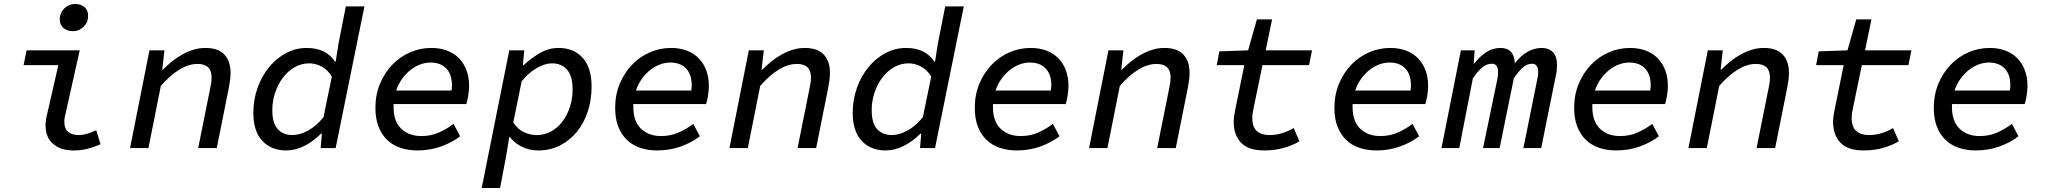

<svg xmlns="http://www.w3.org/2000/svg" viewBox="-20 -741 10240 961"><path d="M346 12Q284 12 246 -20.5Q208 -53 208 -115Q208 -138 216 -170L272 -415H98L113 -489H379L306 -163Q304 -155 303 -147.5Q302 -140 302 -133Q302 -96 321.5 -80.5Q341 -65 373 -65Q395 -65 415.5 -71.5Q436 -78 462 -89L483 -19Q451 -5 419.5 3.5Q388 12 346 12ZM344 -585Q317 -585 298 -600.5Q279 -616 279 -645Q279 -676 301.5 -698.5Q324 -721 356 -721Q385 -721 403 -705.5Q421 -690 421 -661Q421 -629 398.5 -607Q376 -585 344 -585Z M631 0 728 -489H803L792 -393H796Q817 -414 841 -433.5Q865 -453 892 -468Q919 -483 948 -492Q977 -501 1008 -501Q1072 -501 1103 -468Q1134 -435 1134 -378Q1134 -358 1131.5 -339Q1129 -320 1125 -300L1065 0H972L1030 -289Q1034 -307 1036.5 -322.5Q1039 -338 1039 -353Q1039 -421 969 -421Q924 -421 877.5 -392.5Q831 -364 785 -311L723 0Z M1413 12Q1338 12 1293 -36Q1248 -84 1248 -176Q1248 -242 1269 -301Q1290 -360 1326.5 -404.5Q1363 -449 1411.5 -475Q1460 -501 1515 -501Q1566 -501 1601.5 -482.5Q1637 -464 1657 -432H1660L1675 -527L1711 -709H1804L1660 0H1585L1591 -72H1587Q1549 -34 1504 -11Q1459 12 1413 12ZM1444 -65Q1480 -65 1521 -87Q1562 -109 1599 -154L1641 -358Q1619 -393 1589 -408.5Q1559 -424 1528 -424Q1489 -424 1455.5 -405Q1422 -386 1397 -353.5Q1372 -321 1357.5 -278.5Q1343 -236 1343 -189Q1343 -125 1370 -95Q1397 -65 1444 -65Z M2069 12Q2022 12 1983 -1.5Q1944 -15 1916.5 -42Q1889 -69 1874 -108.5Q1859 -148 1859 -201Q1859 -267 1882 -322Q1905 -377 1943.5 -417Q1982 -457 2032.5 -479Q2083 -501 2139 -501Q2184 -501 2219.5 -487Q2255 -473 2279 -447.5Q2303 -422 2315.5 -387.5Q2328 -353 2328 -312Q2328 -285 2323 -258Q2318 -231 2314 -220H1950V-205Q1950 -133 1988.5 -96.5Q2027 -60 2089 -60Q2136 -60 2176 -77.5Q2216 -95 2250 -121L2283 -59Q2245 -29 2189.5 -8.5Q2134 12 2069 12ZM2135 -428Q2109 -428 2083.5 -418.5Q2058 -409 2035 -391Q2012 -373 1993 -347Q1974 -321 1963 -288H2240Q2241 -295 2241.5 -301.5Q2242 -308 2242 -315Q2242 -369 2213.5 -398.5Q2185 -428 2135 -428Z M2391 200 2529 -489H2604L2597 -415H2601Q2639 -450 2682.5 -475.5Q2726 -501 2776 -501Q2852 -501 2896.5 -451.5Q2941 -402 2941 -308Q2941 -241 2922 -183Q2903 -125 2867.5 -81.5Q2832 -38 2783 -13Q2734 12 2674 12Q2629 12 2592 -6.5Q2555 -25 2532 -55H2529L2512 47L2483 200ZM2667 -65Q2705 -65 2738 -83Q2771 -101 2795 -132.5Q2819 -164 2832.5 -205.5Q2846 -247 2846 -295Q2846 -361 2818 -392.5Q2790 -424 2743 -424Q2708 -424 2667.5 -401Q2627 -378 2591 -334L2549 -128Q2572 -93 2603 -79Q2634 -65 2667 -65Z M3269 12Q3222 12 3183 -1.5Q3144 -15 3116.5 -42Q3089 -69 3074 -108.5Q3059 -148 3059 -201Q3059 -267 3082 -322Q3105 -377 3143.5 -417Q3182 -457 3232.5 -479Q3283 -501 3339 -501Q3384 -501 3419.5 -487Q3455 -473 3479 -447.5Q3503 -422 3515.5 -387.5Q3528 -353 3528 -312Q3528 -285 3523 -258Q3518 -231 3514 -220H3150V-205Q3150 -133 3188.5 -96.5Q3227 -60 3289 -60Q3336 -60 3376 -77.5Q3416 -95 3450 -121L3483 -59Q3445 -29 3389.5 -8.5Q3334 12 3269 12ZM3335 -428Q3309 -428 3283.5 -418.5Q3258 -409 3235 -391Q3212 -373 3193 -347Q3174 -321 3163 -288H3440Q3441 -295 3441.5 -301.5Q3442 -308 3442 -315Q3442 -369 3413.5 -398.5Q3385 -428 3335 -428Z M3631 0 3728 -489H3803L3792 -393H3796Q3817 -414 3841 -433.5Q3865 -453 3892 -468Q3919 -483 3948 -492Q3977 -501 4008 -501Q4072 -501 4103 -468Q4134 -435 4134 -378Q4134 -358 4131.5 -339Q4129 -320 4125 -300L4065 0H3972L4030 -289Q4034 -307 4036.5 -322.5Q4039 -338 4039 -353Q4039 -421 3969 -421Q3924 -421 3877.5 -392.5Q3831 -364 3785 -311L3723 0Z M4413 12Q4338 12 4293 -36Q4248 -84 4248 -176Q4248 -242 4269 -301Q4290 -360 4326.5 -404.5Q4363 -449 4411.5 -475Q4460 -501 4515 -501Q4566 -501 4601.5 -482.5Q4637 -464 4657 -432H4660L4675 -527L4711 -709H4804L4660 0H4585L4591 -72H4587Q4549 -34 4504 -11Q4459 12 4413 12ZM4444 -65Q4480 -65 4521 -87Q4562 -109 4599 -154L4641 -358Q4619 -393 4589 -408.5Q4559 -424 4528 -424Q4489 -424 4455.5 -405Q4422 -386 4397 -353.5Q4372 -321 4357.5 -278.5Q4343 -236 4343 -189Q4343 -125 4370 -95Q4397 -65 4444 -65Z M5069 12Q5022 12 4983 -1.5Q4944 -15 4916.5 -42Q4889 -69 4874 -108.5Q4859 -148 4859 -201Q4859 -267 4882 -322Q4905 -377 4943.5 -417Q4982 -457 5032.5 -479Q5083 -501 5139 -501Q5184 -501 5219.5 -487Q5255 -473 5279 -447.5Q5303 -422 5315.5 -387.5Q5328 -353 5328 -312Q5328 -285 5323 -258Q5318 -231 5314 -220H4950V-205Q4950 -133 4988.5 -96.5Q5027 -60 5089 -60Q5136 -60 5176 -77.5Q5216 -95 5250 -121L5283 -59Q5245 -29 5189.5 -8.5Q5134 12 5069 12ZM5135 -428Q5109 -428 5083.5 -418.5Q5058 -409 5035 -391Q5012 -373 4993 -347Q4974 -321 4963 -288H5240Q5241 -295 5241.5 -301.5Q5242 -308 5242 -315Q5242 -369 5213.5 -398.5Q5185 -428 5135 -428Z M5431 0 5528 -489H5603L5592 -393H5596Q5617 -414 5641 -433.5Q5665 -453 5692 -468Q5719 -483 5748 -492Q5777 -501 5808 -501Q5872 -501 5903 -468Q5934 -435 5934 -378Q5934 -358 5931.5 -339Q5929 -320 5925 -300L5865 0H5772L5830 -289Q5834 -307 5836.5 -322.5Q5839 -338 5839 -353Q5839 -421 5769 -421Q5724 -421 5677.5 -392.5Q5631 -364 5585 -311L5523 0Z M6308 12Q6228 12 6191.5 -27Q6155 -66 6155 -130Q6155 -146 6157 -161Q6159 -176 6163 -194L6208 -415H6070L6083 -484L6227 -489L6271 -644H6347L6315 -489H6547L6532 -415H6299L6253 -193Q6250 -179 6249 -169.5Q6248 -160 6248 -150Q6248 -105 6271 -85Q6294 -65 6333 -65Q6368 -65 6399 -75Q6430 -85 6455 -100L6484 -34Q6452 -14 6406.5 -1Q6361 12 6308 12Z M6869 12Q6822 12 6783 -1.5Q6744 -15 6716.5 -42Q6689 -69 6674 -108.5Q6659 -148 6659 -201Q6659 -267 6682 -322Q6705 -377 6743.5 -417Q6782 -457 6832.5 -479Q6883 -501 6939 -501Q6984 -501 7019.5 -487Q7055 -473 7079 -447.5Q7103 -422 7115.5 -387.5Q7128 -353 7128 -312Q7128 -285 7123 -258Q7118 -231 7114 -220H6750V-205Q6750 -133 6788.5 -96.5Q6827 -60 6889 -60Q6936 -60 6976 -77.5Q7016 -95 7050 -121L7083 -59Q7045 -29 6989.5 -8.5Q6934 12 6869 12ZM6935 -428Q6909 -428 6883.5 -418.5Q6858 -409 6835 -391Q6812 -373 6793 -347Q6774 -321 6763 -288H7040Q7041 -295 7041.5 -301.5Q7042 -308 7042 -315Q7042 -369 7013.5 -398.5Q6985 -428 6935 -428Z M7195 0 7292 -489H7361L7356 -423H7359Q7386 -458 7418.5 -479.5Q7451 -501 7490 -501Q7559 -501 7562 -424Q7594 -465 7628 -483Q7662 -501 7696 -501Q7732 -501 7752.5 -480Q7773 -459 7773 -415Q7773 -401 7772 -389.5Q7771 -378 7767 -361L7694 0H7605L7675 -347Q7679 -366 7679 -381Q7679 -422 7648 -422Q7624 -422 7602.5 -403.5Q7581 -385 7557 -349L7486 0H7403L7475 -347Q7477 -358 7477.5 -365.5Q7478 -373 7478 -381Q7478 -422 7447 -422Q7421 -422 7399.5 -404Q7378 -386 7352 -349L7284 0Z M8069 12Q8022 12 7983 -1.5Q7944 -15 7916.5 -42Q7889 -69 7874 -108.5Q7859 -148 7859 -201Q7859 -267 7882 -322Q7905 -377 7943.5 -417Q7982 -457 8032.5 -479Q8083 -501 8139 -501Q8184 -501 8219.5 -487Q8255 -473 8279 -447.5Q8303 -422 8315.5 -387.5Q8328 -353 8328 -312Q8328 -285 8323 -258Q8318 -231 8314 -220H7950V-205Q7950 -133 7988.5 -96.5Q8027 -60 8089 -60Q8136 -60 8176 -77.5Q8216 -95 8250 -121L8283 -59Q8245 -29 8189.5 -8.5Q8134 12 8069 12ZM8135 -428Q8109 -428 8083.5 -418.5Q8058 -409 8035 -391Q8012 -373 7993 -347Q7974 -321 7963 -288H8240Q8241 -295 8241.5 -301.5Q8242 -308 8242 -315Q8242 -369 8213.5 -398.5Q8185 -428 8135 -428Z M8431 0 8528 -489H8603L8592 -393H8596Q8617 -414 8641 -433.5Q8665 -453 8692 -468Q8719 -483 8748 -492Q8777 -501 8808 -501Q8872 -501 8903 -468Q8934 -435 8934 -378Q8934 -358 8931.5 -339Q8929 -320 8925 -300L8865 0H8772L8830 -289Q8834 -307 8836.5 -322.5Q8839 -338 8839 -353Q8839 -421 8769 -421Q8724 -421 8677.5 -392.5Q8631 -364 8585 -311L8523 0Z M9308 12Q9228 12 9191.5 -27Q9155 -66 9155 -130Q9155 -146 9157 -161Q9159 -176 9163 -194L9208 -415H9070L9083 -484L9227 -489L9271 -644H9347L9315 -489H9547L9532 -415H9299L9253 -193Q9250 -179 9249 -169.5Q9248 -160 9248 -150Q9248 -105 9271 -85Q9294 -65 9333 -65Q9368 -65 9399 -75Q9430 -85 9455 -100L9484 -34Q9452 -14 9406.5 -1Q9361 12 9308 12Z M9869 12Q9822 12 9783 -1.5Q9744 -15 9716.5 -42Q9689 -69 9674 -108.5Q9659 -148 9659 -201Q9659 -267 9682 -322Q9705 -377 9743.5 -417Q9782 -457 9832.5 -479Q9883 -501 9939 -501Q9984 -501 10019.5 -487Q10055 -473 10079 -447.5Q10103 -422 10115.5 -387.5Q10128 -353 10128 -312Q10128 -285 10123 -258Q10118 -231 10114 -220H9750V-205Q9750 -133 9788.5 -96.5Q9827 -60 9889 -60Q9936 -60 9976 -77.5Q10016 -95 10050 -121L10083 -59Q10045 -29 9989.5 -8.5Q9934 12 9869 12ZM9935 -428Q9909 -428 9883.5 -418.5Q9858 -409 9835 -391Q9812 -373 9793 -347Q9774 -321 9763 -288H10040Q10041 -295 10041.5 -301.5Q10042 -308 10042 -315Q10042 -369 10013.5 -398.5Q9985 -428 9935 -428Z"/></svg>

Font: Source Code Pro Medium
Style: Italic
Weight: 500
Italic angle: -11°
Monospace: yes
Designer: Paul D. Hunt, Teo Tuominen
Foundry: Adobe Systems Incorporated
Version: Version 1.050;PS 1.000;hotconv 16.6.51;makeotf.lib2.5.65220